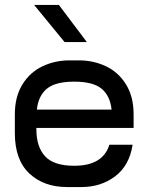

<svg xmlns="http://www.w3.org/2000/svg" viewBox="-20 -740 600 776"><path d="M520 -278V-223H127V-218Q127 -146 162.5 -108Q198 -70 280 -70Q396 -70 422 -155H516Q503 -71 445.5 -27.5Q388 16 309 16H251Q157 16 98.5 -39Q40 -94 40 -202V-278Q40 -349 70.5 -398.5Q101 -448 151.5 -472Q202 -496 261 -496H299Q358 -496 408.5 -472Q459 -448 489.5 -398.5Q520 -349 520 -278ZM129 -297H431Q425 -353 390.5 -381.5Q356 -410 280 -410Q204 -410 169.5 -381.5Q135 -353 129 -297ZM118 -720H218L331 -570H241Z"/></svg>

Font: Violet Sans
Style: Regular
Weight: 400
Designer: Calvin Waterman
Foundry: Violet Office
Version: Version 1.013